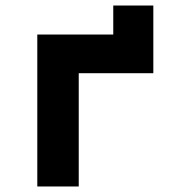

<svg xmlns="http://www.w3.org/2000/svg" viewBox="-20 -675 640 695"><path d="M115 0V-550H390V-655H535V-410H265V0Z"/></svg>

Font: JetBrains Mono NL ExtraBold
Style: Regular
Weight: 800
Designer: Philipp Nurullin, Konstantin Bulenkov
Foundry: JetBrains
Version: Version 2.304; ttfautohint (v1.8.4.7-5d5b)